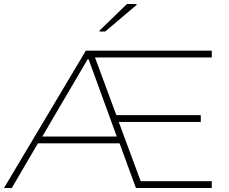

<svg xmlns="http://www.w3.org/2000/svg" viewBox="-20 -942 1149 962"><path d="M0 0 410 -688H1041V-654H456L563 -365H986V-331H575L685 -34H1041V0H661L579 -224H170L39 0ZM192 -258H565L424 -645H419ZM479 -784V-789L616 -922H664V-917L507 -784Z"/></svg>

Font: Saira Expanded Thin
Style: Regular
Weight: 250
Width: 7
Designer: Hector Gatti with collaboration of the Omnibus-Type team
Foundry: Omnibus-Type
Version: Version 1.101